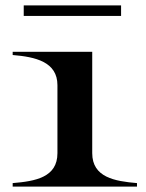

<svg xmlns="http://www.w3.org/2000/svg" viewBox="-20 -692 542 712"><path d="M27 -13V0H488V-13C406 -20 322 -34 322 -124V-500H27V-488C111 -481 193 -463 193 -376V-124C193 -34 111 -20 27 -13ZM68 -672V-633H429V-672Z"/></svg>

Font: Sprat Extended Medium
Style: Regular
Weight: 500
Width: 9
Designer: Ethan Nakache
Foundry: Collletttivo
Version: Version 2.000;Glyphs 3.2 (3217)